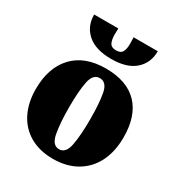

<svg xmlns="http://www.w3.org/2000/svg" viewBox="-180 -867 944 1011"><g transform="rotate(30 292.0 -361.5)"><path d="M556 -262Q556 -177 524.5 -113Q493 -49 432.5 -13.5Q372 22 289 22Q208 22 149 -12Q90 -46 59 -108Q28 -170 28 -252Q28 -382 97.5 -456Q167 -530 295 -530Q423 -530 489.5 -461Q556 -392 556 -262ZM356 -257Q356 -354 345 -412Q334 -470 292 -470Q251 -470 239.5 -411.5Q228 -353 228 -257Q228 -160 239.5 -99Q251 -38 292 -38Q333 -38 344.5 -99Q356 -160 356 -257ZM292 -587Q197 -587 147.5 -630.5Q98 -674 98 -745H245L244 -709Q244 -676 253.5 -657.5Q263 -639 292 -639Q320 -639 329.5 -656.5Q339 -674 339 -706L338 -745H485Q485 -674 436 -630.5Q387 -587 292 -587Z"/></g></svg>

Font: Sansita ExtraBold
Style: Regular
Weight: 800
Designer: Pablo Cosgaya
Foundry: Omnibus-Type
Version: Version 1.006